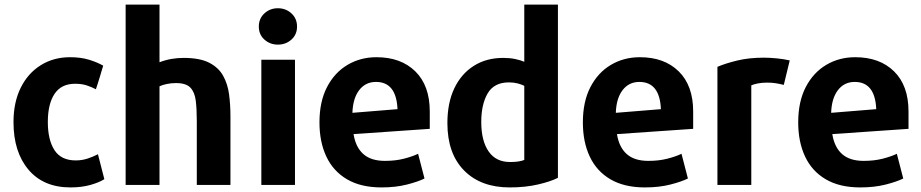

<svg xmlns="http://www.w3.org/2000/svg" viewBox="-20 -800 4025 839"><path d="M436 -17 408 -126Q387 -115 362.5 -107Q338 -99 311 -99Q247 -99 218 -144Q189 -189 189 -267Q189 -346 218.5 -390Q248 -434 308 -434Q337 -434 358.5 -427Q380 -420 399 -410Q400 -413 405 -428Q410 -443 415.5 -461.5Q421 -480 425.5 -495Q430 -510 431 -513Q405 -528 369 -539Q333 -550 286 -550Q214 -550 158 -515Q102 -480 70.5 -416.5Q39 -353 39 -266Q39 -136 104.5 -58.5Q170 19 288 19Q337 19 375.5 8Q414 -3 436 -17Z M987 8V-293Q987 -342 981 -387.5Q975 -433 955 -469Q935 -505 894 -526Q853 -547 782 -547Q756 -547 729.5 -542.5Q703 -538 677 -528V-780H529V8H677V-423Q690 -429 709 -433Q728 -437 749 -437Q793 -437 812 -417Q831 -397 835.5 -359.5Q840 -322 840 -270V8Z M1278 -684Q1278 -719 1253.5 -741.5Q1229 -764 1194 -764Q1160 -764 1135.5 -741.5Q1111 -719 1111 -684Q1111 -649 1135.5 -627Q1160 -605 1194 -605Q1229 -605 1253.5 -627Q1278 -649 1278 -684ZM1269 8V-539H1122V8Z M1858 -237V-313Q1858 -426 1795 -488Q1732 -550 1625 -550Q1555 -550 1498.5 -516.5Q1442 -483 1409 -419.5Q1376 -356 1376 -265Q1376 -180 1406 -116Q1436 -52 1496.5 -16.5Q1557 19 1647 19Q1709 19 1758 6.5Q1807 -6 1835 -20L1807 -128Q1782 -116 1745 -106.5Q1708 -97 1662 -97Q1601 -97 1567.5 -127Q1534 -157 1525 -214ZM1717 -323 1520 -307Q1522 -370 1549.5 -406Q1577 -442 1623 -442Q1712 -442 1717 -323Z M2418 -23V-780H2271V-530Q2255 -537 2231.5 -542Q2208 -547 2179 -547Q2105 -547 2050 -512Q1995 -477 1965 -413.5Q1935 -350 1935 -262Q1935 -129 2008 -55Q2081 19 2207 19Q2276 19 2331.5 6Q2387 -7 2418 -23ZM2271 -101Q2261 -97 2246 -94.5Q2231 -92 2209 -92Q2147 -92 2115 -138.5Q2083 -185 2083 -267Q2083 -344 2111 -392Q2139 -440 2204 -440Q2225 -440 2242 -435.5Q2259 -431 2271 -425Z M3009 -237V-313Q3009 -426 2946 -488Q2883 -550 2776 -550Q2706 -550 2649.5 -516.5Q2593 -483 2560 -419.5Q2527 -356 2527 -265Q2527 -180 2557 -116Q2587 -52 2647.5 -16.5Q2708 19 2798 19Q2860 19 2909 6.5Q2958 -6 2986 -20L2958 -128Q2933 -116 2896 -106.5Q2859 -97 2813 -97Q2752 -97 2718.5 -127Q2685 -157 2676 -214ZM2868 -323 2671 -307Q2673 -370 2700.5 -406Q2728 -442 2774 -442Q2863 -442 2868 -323Z M3431 -536Q3405 -542 3374 -545Q3343 -548 3318 -548Q3253 -548 3201.5 -535.5Q3150 -523 3115 -508V8H3263V-427Q3274 -432 3292 -435.5Q3310 -439 3332 -439Q3352 -439 3368.5 -436.5Q3385 -434 3405 -429Z M3950 -237V-313Q3950 -426 3887 -488Q3824 -550 3717 -550Q3647 -550 3590.5 -516.5Q3534 -483 3501 -419.5Q3468 -356 3468 -265Q3468 -180 3498 -116Q3528 -52 3588.5 -16.5Q3649 19 3739 19Q3801 19 3850 6.5Q3899 -6 3927 -20L3899 -128Q3874 -116 3837 -106.5Q3800 -97 3754 -97Q3693 -97 3659.5 -127Q3626 -157 3617 -214ZM3809 -323 3612 -307Q3614 -370 3641.5 -406Q3669 -442 3715 -442Q3804 -442 3809 -323Z"/></svg>

Font: Repo Bold
Style: Bold
Weight: 700
Designer: Stefan Peev
Foundry: Context Ltd
Version: Version 1.502